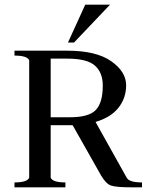

<svg xmlns="http://www.w3.org/2000/svg" viewBox="-20 -802 628 822"><path d="M345 -782H451L297 -620H271ZM42 0V-21Q96 -21 105 -41V-544Q96 -564 42 -564V-585H268Q392 -585 456 -540Q520 -495 520 -437Q520 -382 487 -340.5Q454 -299 389 -280L522 -42Q532 -21 588 -21V0H545Q475 0 454 -8Q433 -16 412 -52L291 -266H197V-41Q206 -21 260 -21V0ZM197 -551V-300H280Q360 -300 390 -331Q420 -362 420 -436Q420 -491 386.5 -521Q353 -551 268 -551Z"/></svg>

Font: Judson
Style: Regular
Weight: 400
Version: Version 20110429